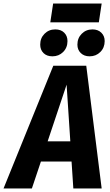

<svg xmlns="http://www.w3.org/2000/svg" viewBox="-68 -1064 621 1084"><path d="M346 0 336 -152H163L112 0H-48L233 -693H419L506 0ZM201 -266H329L308 -586ZM159 -812Q159 -849 183.5 -873.5Q208 -898 244 -898Q276 -898 294.5 -879.5Q313 -861 313 -832Q313 -795 288.5 -770.5Q264 -746 228 -746Q196 -746 177.5 -764.5Q159 -783 159 -812ZM369 -812Q369 -849 393.5 -873.5Q418 -898 454 -898Q485 -898 504 -879.5Q523 -861 523 -832Q523 -795 498.5 -770.5Q474 -746 438 -746Q407 -746 388 -764.5Q369 -783 369 -812ZM490 -938H216L232 -1044H506Z"/></svg>

Font: Fira Sans Condensed
Style: Bold Italic
Weight: 700
Width: 3
Italic angle: -8°
Designer: Carrois Corporate & Edenspiekermann AG
Foundry: Carrois Corporate GbR & Edenspiekermann AG
Version: Version 4.203